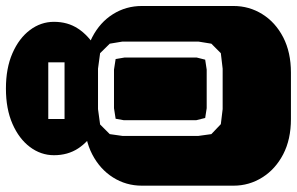

<svg xmlns="http://www.w3.org/2000/svg" viewBox="-192 -772 963 622"><g transform="rotate(-90 289.0 -461.5)"><path d="M213.9 0Q147.9 0 99.6 -25.1Q51.3 -50.3 24.7 -92.8Q-2 -135.3 -2 -186V-482.9Q-2 -534.2 24.7 -576.4Q51.3 -618.7 99.6 -643.8Q147.9 -668.9 213.9 -668.9H364.3Q430.2 -668.9 478.8 -643.8Q527.3 -618.7 553.7 -576.4Q580.1 -534.2 580.1 -482.9V-186Q580.1 -135.3 553.7 -92.8Q527.3 -50.3 478.8 -25.1Q430.2 0 364.3 0ZM246.1 -221.2H377L427.2 -227.1L458 -257.8L464.8 -299.8V-545.9L458 -586.9L427.2 -618.2L377 -625H246.1L196.3 -618.2L165 -586.9L159.2 -545.9V-299.8L165 -257.8L197.3 -227.1ZM249 -272.9 217.3 -277.8 210 -307.1V-541L214.8 -567.9L249 -573.2H374L408.2 -567.9L413.1 -539.1V-305.2L406.2 -277.8L374 -272.9ZM181.6 -631.3Q140.1 -656.2 118.4 -689.7Q96.7 -723.1 96.7 -767.6Q96.7 -810.1 123.3 -845.5Q149.9 -880.9 198.2 -902.1Q246.6 -923.3 312.5 -923.3Q378.9 -923.3 427.2 -902.1Q475.6 -880.9 502.2 -845.5Q528.8 -810.1 528.8 -767.6Q528.8 -723.1 506.8 -689.7Q484.9 -656.2 443.8 -631.3ZM213.9 -733.4H397.5V-786.1H213.9Z"/></g></svg>

Font: Monofett
Style: Regular
Weight: 400
Designer: Vernon Adams
Foundry: Vernon Adams
Version: Version 1.100; ttfautohint (v1.8.4.7-5d5b);gftools[0.9.28]